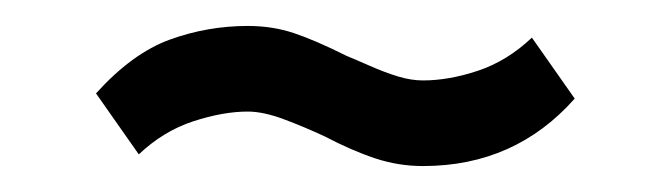

<svg xmlns="http://www.w3.org/2000/svg" viewBox="-20 -403 518 148"><path d="M247 -360Q252 -358 264.5 -352.5Q277 -347 287 -344Q297 -341 306 -341Q326 -341 348.5 -348.5Q371 -356 390 -374L423 -327Q377 -275 306 -275Q287 -275 269 -281Q251 -287 230 -298Q215 -305 199 -311Q183 -317 171 -317Q152 -317 129 -309.5Q106 -302 87 -284L54 -331Q82 -362 111 -372.5Q140 -383 171 -383Q190 -383 206.5 -377.5Q223 -372 247 -360Z"/></svg>

Font: Gupter
Style: Bold
Weight: 700
Designer: Octavio Pardo
Version: Version 1.000